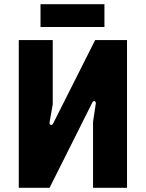

<svg xmlns="http://www.w3.org/2000/svg" viewBox="-20 -890 691 910"><path d="M69 0H215L418 -405C424 -416 436 -410 434 -399L421 -313V0H582V-700H431L232 -305C226 -292 213 -298 215 -310L230 -396V-700H69ZM172 -762H475V-870H172Z"/></svg>

Font: Finlandica
Style: Bold
Weight: 700
Designer: Niklas Ekholm, Juho Hiilivirta, Jaakko Suomalainen
Foundry: Helsinki Type Studio
Version: Version 2.000;Glyphs 3.2 (3202)